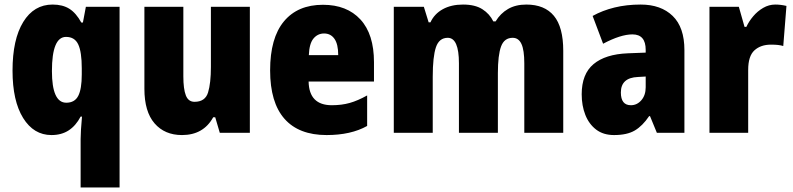

<svg xmlns="http://www.w3.org/2000/svg" viewBox="-20 -583 3482 843"><path d="M334 28Q334 11 335.5 -13.5Q337 -38 340 -71H334Q313 -31 281.5 -10.5Q250 10 206 10Q128 10 81.5 -65Q35 -140 35 -273Q35 -410 82 -486.5Q129 -563 211 -563Q255 -563 284.5 -544.5Q314 -526 337 -484H344L357 -553H505V240H334ZM271 -132Q308 -132 323.5 -162Q339 -192 339 -256V-283Q339 -355 323.5 -388Q308 -421 270 -421Q208 -421 208 -271Q208 -132 271 -132Z M1077 -553V0H945L925 -68H916Q873 10 779 10Q703 10 658.5 -41.5Q614 -93 614 -193V-553H785V-248Q785 -192 796 -164Q807 -136 834 -136Q881 -136 893.5 -177Q906 -218 906 -289V-553Z M1398 -562Q1503 -562 1562.5 -497.5Q1622 -433 1622 -310V-225H1335Q1337 -121 1437 -121Q1480 -121 1515.5 -131Q1551 -141 1592 -164V-30Q1521 10 1414 10Q1292 10 1229 -61.5Q1166 -133 1166 -274Q1166 -416 1226.5 -489Q1287 -562 1398 -562ZM1403 -436Q1375 -436 1356.5 -414Q1338 -392 1336 -341H1465Q1465 -389 1448.5 -412.5Q1432 -436 1403 -436Z M2291 -563Q2371 -563 2412 -513.5Q2453 -464 2453 -360V0H2282V-305Q2282 -363 2269.5 -390Q2257 -417 2231 -417Q2194 -417 2180 -379Q2166 -341 2166 -262V0H1995V-305Q1995 -417 1946 -417Q1908 -417 1894 -375.5Q1880 -334 1880 -246V0H1709V-553H1841L1862 -485H1870Q1887 -522 1924 -542.5Q1961 -563 2013 -563Q2066 -563 2098 -542.5Q2130 -522 2146 -489H2156Q2177 -524 2210.5 -543.5Q2244 -563 2291 -563Z M2793 -563Q2882 -563 2933.5 -513Q2985 -463 2985 -363V0H2864L2834 -73H2830Q2801 -30 2767 -10Q2733 10 2676 10Q2629 10 2597.5 -14Q2566 -38 2550 -78.5Q2534 -119 2534 -169Q2534 -258 2586 -301.5Q2638 -345 2737 -349L2815 -352V-364Q2815 -432 2757 -432Q2705 -432 2628 -391L2582 -513Q2625 -537 2678 -550Q2731 -563 2793 -563ZM2781 -245Q2706 -242 2706 -177Q2706 -121 2750 -121Q2777 -121 2796 -143Q2815 -165 2815 -200V-247Z M3384 -563Q3408 -563 3433 -557L3419 -381Q3409 -384 3396.5 -385.5Q3384 -387 3365 -387Q3320 -387 3292.5 -362Q3265 -337 3265 -276V0H3095V-553H3224L3249 -465H3257Q3268 -489 3287 -511.5Q3306 -534 3331 -548.5Q3356 -563 3384 -563Z"/></svg>

Font: Noto Sans Lao UI Cond Blk
Style: Regular
Weight: 900
Width: 3
Designer: Monotype Design Team
Foundry: Monotype Imaging Inc.
Version: Version 2.000; ttfautohint (v1.8.4.7-5d5b)